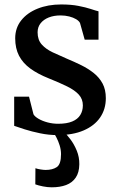

<svg xmlns="http://www.w3.org/2000/svg" viewBox="-20 -580 521 840"><path d="M231.5 11Q193 11 155.8 3.2Q118.5 -4.5 88.5 -14Q58.5 -23.5 42 -29.5V-157H107L126.5 -80Q132 -70 148.8 -60.2Q165.5 -50.5 188 -44.5Q210.5 -38.5 234.5 -38.5Q272 -38.5 296 -48.5Q320 -58.5 331.2 -76.8Q342.5 -95 342.5 -119Q342.5 -146.5 324.8 -166Q307 -185.5 273.5 -202Q240 -218.5 192.5 -237.5Q145 -256.5 112.5 -280.2Q80 -304 63.2 -336.2Q46.5 -368.5 46.5 -412.5Q46.5 -457.5 72.8 -490.8Q99 -524 144.5 -542.2Q190 -560.5 247.5 -560.5Q291 -560.5 323 -554.2Q355 -548 376.8 -540.8Q398.5 -533.5 411 -530.5V-406.5H350.5L330 -479.5Q325.5 -488.5 313 -496Q300.5 -503.5 282.8 -508Q265 -512.5 245 -512.5Q215.5 -512.5 193 -503.5Q170.5 -494.5 157.5 -478Q144.5 -461.5 144.5 -438.5Q144.5 -405.5 162.8 -385.2Q181 -365 210.2 -351.2Q239.5 -337.5 272 -323.5Q304.5 -310 335 -295Q365.5 -280 390 -260.5Q414.5 -241 428.8 -214.5Q443 -188 443 -150.5Q443 -102.5 418.2 -66.2Q393.5 -30 346.2 -9.5Q299 11 231.5 11ZM206.5 239.5Q188 239.5 168 235.5Q148 231.5 134.5 226.5L135 156Q145 159.5 158.5 161.5Q172 163.5 179.5 163.5Q210 163.5 228.5 151Q247 138.5 247 94.5Q247 75.5 241 56.2Q235 37 227 21.8Q219 6.5 213.5 -1L243.5 -6L261.5 -1Q272.5 9 288.2 29.8Q304 50.5 315.8 79Q327.5 107.5 327 139Q326.5 175 311.2 197.2Q296 219.5 269.2 229.5Q242.5 239.5 206.5 239.5Z"/></svg>

Font: Merriweather 36pt Medium
Style: Regular
Weight: 500
Version: Version 2.100